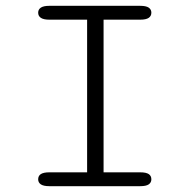

<svg xmlns="http://www.w3.org/2000/svg" viewBox="-20 -639 659 659"><path d="M149 0Q129.5 0 120.2 -6.2Q111 -12.5 111 -23.5Q111 -35.5 120.2 -41.5Q129.5 -47.5 149 -47.5H279V-571.5H149Q129.5 -571.5 120.2 -577.8Q111 -584 111 -595.5Q111 -606.5 120.2 -612.8Q129.5 -619 149 -619H461.5Q481.5 -619 490.5 -612.8Q499.5 -606.5 499.5 -595.5Q499.5 -584 490.5 -577.8Q481.5 -571.5 461.5 -571.5H335.5V-47.5H461.5Q481.5 -47.5 490.5 -41.5Q499.5 -35.5 499.5 -23.5Q499.5 -12.5 490.5 -6.2Q481.5 0 461.5 0Z"/></svg>

Font: Sono Monospace Light
Style: Regular
Weight: 300
Version: Version 2.112